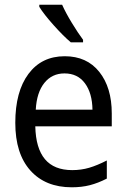

<svg xmlns="http://www.w3.org/2000/svg" viewBox="-20 -786 540 816"><path d="M45 -264Q45 -397 101 -472Q157 -547 255 -547Q349 -547 402 -480.5Q455 -414 455 -304V-249H130Q132 -156 171 -109.5Q210 -63 287 -63Q325 -63 359 -73Q393 -83 434 -104V-27Q397 -8 362 1Q327 10 285 10Q173 10 109 -61.5Q45 -133 45 -264ZM373 -320Q372 -390 341 -432Q310 -474 254 -474Q201 -474 168.5 -433.5Q136 -393 132 -320ZM147 -757V-766H244Q259 -732 285.5 -688.5Q312 -645 333 -617V-606H281Q249 -633 207.5 -679.5Q166 -726 147 -757Z"/></svg>

Font: Noto Sans Mono UI Cond
Style: Regular
Weight: 400
Width: 3
Monospace: yes
Designer: Monotype Design team
Foundry: Monotype Imaging Inc.
Version: Version 1.000